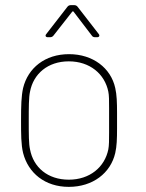

<svg xmlns="http://www.w3.org/2000/svg" viewBox="-20 -720 568 748"><path d="M166 -575H175C180 -575 185 -577 188 -581L261 -674C263 -677 266 -676 267 -674L338 -581C341 -576 346 -575 351 -575H359C364 -575 367 -578 367 -581C367 -583 367 -585 365 -587L282 -694C279 -698 274 -700 269 -700H256C251 -700 246 -698 243 -694L160 -587C155 -581 158 -575 166 -575ZM248 8C342 8 411 -46 429 -124C435 -150 436 -179 436 -219C436 -229 436 -239 436 -251C436 -262 436 -272 436 -281C436 -320 435 -351 429 -377C412 -455 342 -509 249 -509C155 -509 89 -455 70 -377C63 -345 62 -309 62 -252C62 -197 62 -157 70 -124C90 -46 155 8 248 8ZM248 -20C166 -20 110 -68 97 -138C92 -159 92 -196 92 -251C92 -301 92 -341 97 -363C110 -432 166 -481 248 -481C330 -481 388 -432 402 -363C405 -349 405 -328 405 -299C405 -285 405 -269 405 -251C405 -234 405 -218 405 -204C405 -175 405 -153 402 -138C388 -69 330 -20 248 -20Z"/></svg>

Font: Barlow Thin
Style: Regular
Weight: 250
Designer: Jeremy Tribby
Foundry: Tribby Type
Version: Version 1.422;hotconv 1.0.109;makeotfexe 2.5.65596